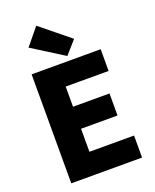

<svg xmlns="http://www.w3.org/2000/svg" viewBox="-182 -1129 995 1232"><g transform="rotate(-20 315.0 -513.5)"><path d="M85.9 0V-744.1H557.6V-595.7H264.6V-458H513.7V-307.6H264.6V-150.4H569.3V0ZM341.8 -776.4 126 -912.1 220.7 -1027.3 419.9 -865.2Z"/></g></svg>

Font: Gen Shin Gothic Heavy
Style: Bold
Weight: 900
Designer: [Source Han Sans]
Ryoko NISHIZUKA  (kana & ideographs); Paul D. Hunt (Latin, Greek & Cyrillic); Wenlong ZHANG  (bopomofo
Version: Version 1.002.20150607